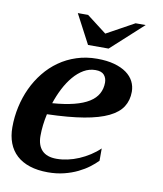

<svg xmlns="http://www.w3.org/2000/svg" viewBox="-82 -783 731 861"><g transform="rotate(10 283.5 -352.5)"><path d="M2.4 -161.1Q2.4 -208.5 12.5 -254.2Q22.5 -299.8 41.5 -340.6Q60.5 -381.3 88.4 -416Q116.2 -450.7 151.9 -475.8Q187.5 -501 231 -515.1Q274.4 -529.3 324.2 -529.3Q369.1 -529.3 402.6 -520Q436 -510.7 458.3 -494.6Q480.5 -478.5 491.5 -456.8Q502.4 -435.1 502.4 -410.2Q502.4 -371.1 483.6 -341.6Q464.8 -312 422.6 -291.5Q380.4 -271 312.3 -259.5Q244.1 -248 145 -245.1Q133.3 -192.4 133.3 -144.5Q133.3 -101.6 155.5 -78.6Q177.7 -55.7 221.7 -55.7Q246.1 -55.7 272 -61.3Q297.9 -66.9 323 -77.6Q348.1 -88.4 371.3 -103.3Q394.5 -118.2 413.6 -136.7V-80.6Q398.9 -65.4 377.7 -49.3Q356.4 -33.2 328.9 -19.8Q301.3 -6.3 267.3 2.2Q233.4 10.7 193.8 10.7Q147 10.7 111.1 -1Q75.2 -12.7 51 -34.9Q26.9 -57.1 14.6 -89.1Q2.4 -121.1 2.4 -161.1ZM377 -429.7Q377 -450.2 365.2 -464.1Q353.5 -478 325.7 -478Q297.4 -478 272.2 -463.4Q247.1 -448.7 226.1 -423.8Q205.1 -398.9 188.2 -366.2Q171.4 -333.5 159.7 -297.9Q216.8 -302.2 258.1 -312.7Q299.3 -323.2 325.7 -339.8Q352.1 -356.4 364.5 -379.2Q377 -401.9 377 -429.7ZM339.8 -646.5 465.8 -715.8H511.7L366.2 -583H272.5L202.6 -715.8H249.5Z"/></g></svg>

Font: Arian AMU Serif
Style: Bold Italic
Weight: 700
Italic angle: -15°
Designer: Ruben Hakobyan (Tarumian)
Foundry: Ruben Hakobyan (Tarumian)
Version: Version 1.002